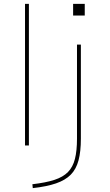

<svg xmlns="http://www.w3.org/2000/svg" viewBox="-20 -750 566 990"><path d="M109 0V-730H129V0ZM147 200Q216 192 260.5 177.5Q305 163 330.5 137Q356 111 366.5 69Q377 27 377 -35V-520H397V-35Q397 31 385 76.5Q373 122 345 150.5Q317 179 269 195.5Q221 212 149 220ZM357 -670V-730H417V-670Z"/></svg>

Font: M PLUS 1 Thin
Style: Regular
Weight: 100
Designer: Coji Morishita
Foundry: UNDERFOREST DESIGN
Version: Version 1.001